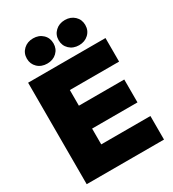

<svg xmlns="http://www.w3.org/2000/svg" viewBox="-223 -1071 1073 1192"><g transform="rotate(-30 313.5 -475.5)"><path d="M41 0V-727.5H595.7V-558.6H242.7V-446.3H567.9V-282.2H242.7V-168.9H595.2V0ZM432.6 -770.5Q391.1 -770.5 364 -796.1Q336.9 -821.8 336.9 -860.4Q336.9 -899.4 364 -925Q391.1 -950.7 432.6 -950.7Q473.6 -950.7 500.7 -925.3Q527.8 -899.9 527.8 -860.4Q527.8 -821.3 500.7 -795.9Q473.6 -770.5 432.6 -770.5ZM204.6 -770.5Q162.6 -770.5 135.7 -796.1Q108.9 -821.8 108.9 -860.4Q108.9 -899.4 136 -925Q163.1 -950.7 204.6 -950.7Q246.1 -950.7 272.9 -925.3Q299.8 -899.9 299.8 -860.4Q299.8 -821.3 272.9 -795.9Q246.1 -770.5 204.6 -770.5Z"/></g></svg>

Font: Inter 28pt Black
Style: Regular
Weight: 900
Designer: Rasmus Andersson
Foundry: rsms
Version: Version 4.001;git-66647c0bb